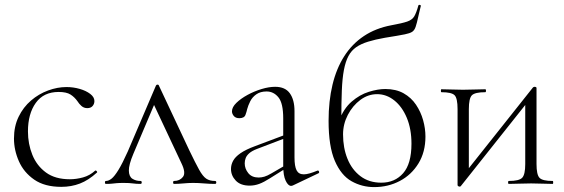

<svg xmlns="http://www.w3.org/2000/svg" viewBox="-20 -750 2302 783"><path d="M230 12Q162 12 119.5 -17.5Q77 -47 57 -92.5Q37 -138 37 -185Q37 -235 56 -274Q75 -313 106.5 -340Q138 -367 176 -381Q214 -395 251 -395Q279 -395 305 -387.5Q331 -380 348 -367Q365 -354 365 -338Q365 -326 357.5 -317.5Q350 -309 336 -309Q322 -309 312 -318Q302 -327 296 -337Q284 -354 267.5 -364.5Q251 -375 219 -375Q158 -375 126 -330.5Q94 -286 94 -214Q94 -163 112 -118.5Q130 -74 167.5 -46.5Q205 -19 265 -19Q291 -19 318.5 -26.5Q346 -34 368 -54Q371 -56 374.5 -52Q378 -48 375 -46Q341 -15 306 -1.5Q271 12 230 12Z M412 0Q408 0 408 -6Q408 -12 412 -12Q423 -12 435 -21.5Q447 -31 463 -57Q479 -83 501 -132L616 -401Q618 -405 622.5 -405Q627 -405 628 -401L752 -137Q777 -85 792 -58Q807 -31 821 -21.5Q835 -12 857 -12Q862 -12 862 -6Q862 0 857 0Q835 0 812 -2Q789 -4 767 -4Q749 -4 728 -2Q707 0 690 0Q686 0 686 -6Q686 -12 690 -12Q713 -12 726 -28.5Q739 -45 720 -84L603 -333L621 -352L524 -123Q505 -78 505.5 -54Q506 -30 520 -21Q534 -12 553 -12Q558 -12 558 -6Q558 0 553 0Q535 0 521.5 -2Q508 -4 484 -4Q466 -4 455.5 -3Q445 -2 436 -1Q427 0 412 0Z M1175 6Q1171 8 1167 8Q1155 8 1145 -13Q1135 -34 1135 -74V-267Q1135 -329 1115.5 -353Q1096 -377 1067 -377Q1042 -377 1025.5 -365.5Q1009 -354 1000.5 -337Q992 -320 988 -305Q986 -295 981 -281.5Q976 -268 956 -268Q941 -268 933.5 -277Q926 -286 926 -296Q926 -313 944 -330.5Q962 -348 989.5 -363Q1017 -378 1047 -387Q1077 -396 1102 -396Q1143 -396 1162 -369.5Q1181 -343 1181 -297V-108Q1181 -72 1189.5 -55.5Q1198 -39 1219 -39Q1238 -39 1274 -54Q1279 -56 1281 -50.5Q1283 -45 1278 -43ZM998 7Q961 7 941.5 -13.5Q922 -34 922 -61Q922 -78 930.5 -94Q939 -110 960.5 -125Q982 -140 1020 -154L1145 -201L1147 -188L1029 -143Q1008 -135 997 -125.5Q986 -116 982 -105.5Q978 -95 978 -84Q978 -62 992.5 -44Q1007 -26 1035 -26Q1046 -26 1058 -29.5Q1070 -33 1087 -43L1154 -82L1156 -70L1081 -23Q1056 -7 1037 0Q1018 7 998 7Z M1506 13Q1456 13 1413.5 -11Q1371 -35 1345.5 -94Q1320 -153 1320 -257Q1320 -338 1336 -404.5Q1352 -471 1384 -521Q1416 -571 1464 -603Q1512 -635 1576 -647Q1620 -655 1640.5 -662Q1661 -669 1669.5 -683.5Q1678 -698 1686 -727Q1687 -731 1692 -730Q1697 -729 1696 -725Q1693 -713 1690.5 -702.5Q1688 -692 1686 -683Q1680 -655 1675 -640.5Q1670 -626 1660.5 -620Q1651 -614 1631 -610Q1618 -607 1598.5 -604Q1579 -601 1550 -596Q1510 -589 1481 -580Q1452 -571 1432.5 -557.5Q1413 -544 1401 -521.5Q1389 -499 1382.5 -464.5Q1376 -430 1374 -380.5Q1372 -331 1372 -262L1362 -256Q1381 -307 1414 -335.5Q1447 -364 1484 -375.5Q1521 -387 1551 -387Q1595 -387 1626 -369.5Q1657 -352 1676.5 -323Q1696 -294 1705.5 -260Q1715 -226 1715 -193Q1715 -130 1686.5 -83.5Q1658 -37 1610.5 -12Q1563 13 1506 13ZM1535 -5Q1590 -5 1624 -43.5Q1658 -82 1658 -164Q1658 -224 1639 -269.5Q1620 -315 1588 -340.5Q1556 -366 1518 -366Q1481 -366 1449.5 -342.5Q1418 -319 1398.5 -281.5Q1379 -244 1379 -202Q1379 -147 1397 -102.5Q1415 -58 1450 -31.5Q1485 -5 1535 -5Z M1855 11Q1851 11 1848.5 9Q1846 7 1846 5V-305Q1846 -349 1834 -361.5Q1822 -374 1780 -374Q1778 -374 1778 -380Q1778 -386 1780 -386Q1799 -386 1821.5 -385Q1844 -384 1868 -384Q1893 -384 1916.5 -385Q1940 -386 1959 -386Q1962 -386 1962 -380Q1962 -374 1959 -374Q1917 -374 1904.5 -361.5Q1892 -349 1892 -305V-46L1876 -44L2154 -394Q2158 -396 2159 -396Q2168 -396 2168 -391V-81Q2168 -38 2180 -25Q2192 -12 2234 -12Q2236 -12 2236 -6Q2236 0 2234 0Q2215 0 2192.5 -1Q2170 -2 2146 -2Q2121 -2 2097 -1Q2073 0 2055 0Q2052 0 2052 -6Q2052 -12 2055 -12Q2097 -12 2109.5 -25Q2122 -38 2122 -81V-340L2138 -342L1860 8Q1859 9 1858 10Q1857 11 1855 11Z"/></svg>

Font: Cormorant Garamond Light
Style: Regular
Weight: 300
Designer: Christian Thalmann (Catharsis Fonts)
Foundry: Catharsis Fonts
Version: Version 4.001